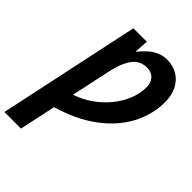

<svg xmlns="http://www.w3.org/2000/svg" viewBox="-295 -851 1218 1218"><g transform="rotate(45 313.5 -242.5)"><path d="M-24.9 240.2 178.2 -713.9H298.8L293 -622.1H296.9Q316.9 -647.5 342.3 -671.1Q367.7 -694.8 399.7 -710Q431.6 -725.1 471.2 -725.1Q524.4 -725.1 564.9 -700.7Q605.5 -676.3 628.7 -631.6Q651.9 -586.9 651.9 -525.9Q651.9 -414.6 598.9 -312.7Q545.9 -210.9 440.2 -130.9Q334.5 -50.8 175.8 -3.9L124 240.2ZM205.1 -145Q268.1 -165.5 322 -203.6Q376 -241.7 416.5 -291Q457 -340.3 479.5 -396Q502 -451.7 502 -507.8Q502 -550.8 478.5 -575Q455.1 -599.1 416 -599.1Q353 -599.1 317.4 -549.6Q281.7 -500 265.1 -422.9Z"/></g></svg>

Font: Open Sans
Style: Bold Italic
Weight: 700
Italic angle: -12°
Designer: Monotype Design Team
Foundry: Monotype Imaging Inc.
Version: Version 3.003; ttfautohint (v1.8.4)